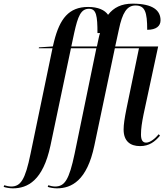

<svg xmlns="http://www.w3.org/2000/svg" viewBox="-162 -790 917 1050"><path d="M-92 240C-11 240 73 198 114 6L226 -526H365L246 51C216 193 192 230 139 230C127 230 110 226 102 223L99 232C110 236 131 240 149 240C229 240 314 198 354 6L466 -526H598L530 -197C519 -142 514 -109 514 -82C514 -18 550 9 604 9C654 9 685 -15 713 -48L706 -56C688 -34 660 -10 637 -10C618 -10 609 -25 609 -54C609 -87 614 -119 623 -164L703 -536H468L488 -628C507 -720 532 -760 579 -760C631 -760 643 -724 643 -627C693 -627 716 -648 716 -679C716 -732 676 -770 563 -770C502 -770 460 -749 429 -709C411 -735 375 -752 320 -752C214 -752 165 -687 134 -565L127 -536L51 -531L50 -526H125L5 51C-24 193 -49 230 -101 230C-113 230 -130 226 -139 223L-142 232C-131 236 -109 240 -92 240ZM228 -536 244 -611C264 -701 280 -742 325 -742C365 -742 371 -703 371 -609C376 -609 380 -609 385 -609C382 -601 380 -592 378 -583L368 -536Z"/></svg>

Font: Noto Serif Display ExtraCondensed Medium
Style: Italic
Weight: 500
Width: 2
Italic angle: -12°
Designer: Monotype Design Team
Foundry: Monotype Imaging Inc.
Version: Version 2.009